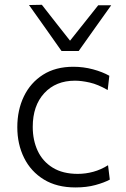

<svg xmlns="http://www.w3.org/2000/svg" viewBox="-20 -792 537 821"><path d="M302.5 9.5Q223 9.5 167.5 -24.5Q112 -58.5 83 -117Q54 -175.5 54 -248Q54 -321.5 82.2 -380Q110.5 -438.5 164 -472.5Q217.5 -506.5 293.5 -506.5Q337 -506.5 377.8 -495.5Q418.5 -484.5 447.5 -468L440.5 -407Q399 -431 363.8 -439Q328.5 -447 300.5 -447Q218.5 -447 169.2 -393.5Q120 -340 120 -249.5Q120 -192.5 141.2 -147Q162.5 -101.5 205.5 -75Q248.5 -48.5 312.5 -48.5Q346 -48.5 379 -57.5Q412 -66.5 442 -85.5L449.5 -24Q425.5 -11 388 -0.8Q350.5 9.5 302.5 9.5ZM243 -574Q208.5 -623 173.8 -672.2Q139 -721.5 104 -770.5L159 -771.5Q189.5 -732.5 219.2 -694.5Q249 -656.5 279.5 -618Q310 -656 340 -694Q369.5 -731.5 400 -769.5H455.5Q421 -721 386 -672Q351 -623 316.5 -574Z"/></svg>

Font: Heraclito Light
Style: Regular
Weight: 300
Designer: Kostas Bartsokas (font) & Cristiano Sobral (main changes)
Foundry: Kostas Bartsokas (font) & Cristiano Sobral (main changes)
Version: Version 1.00;July 8, 2020;FontCreator 13.0.0.2655 64-bit